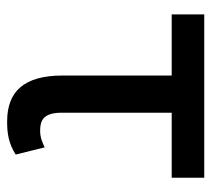

<svg xmlns="http://www.w3.org/2000/svg" viewBox="-47 -538 595 541"><g transform="rotate(90 250.5 -267.5)"><path d="M480.8 -545.5H20.6V-453.8H192.8V-146.3C192.8 -36.6 238.6 9.9 322.4 9.9C355.8 9.9 383.5 6 415.5 -14.2L395.2 -95.9C383.2 -90.2 368.3 -83.1 349.4 -83.1C324.6 -83.1 297.6 -87.4 297.6 -143.1V-453.8H480.8Z"/></g></svg>

Font: Magic Ui Pro Medium
Style: Regular
Weight: 500
Designer: Stefan Endress, Andreas Faust
Version: Version 1.000;FEAKit 1.0